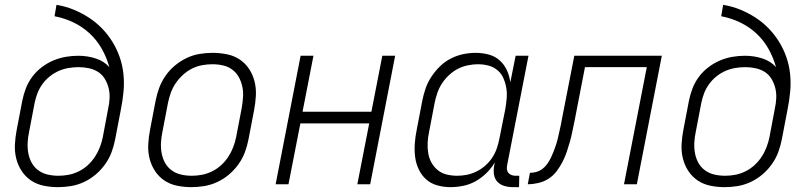

<svg xmlns="http://www.w3.org/2000/svg" viewBox="-20 -760 3340 792"><path d="M219 12Q189 12 160 6Q131 0 108 -15.5Q85 -31 69.5 -54.5Q54 -78 47 -106Q40 -134 41.5 -164Q43 -194 49 -225L72 -345Q77 -370 86.5 -395Q96 -420 112.5 -442.5Q129 -465 152 -482.5Q175 -500 200 -510.5Q225 -521 251 -525.5Q277 -530 303 -530Q340 -530 374.5 -519Q409 -508 431 -483Q420 -523 400 -558.5Q380 -594 350.5 -621.5Q321 -649 284 -667Q247 -685 205 -693L213 -740Q250 -734 283 -720.5Q316 -707 345.5 -688Q375 -669 399.5 -644Q424 -619 442.5 -589.5Q461 -560 473 -526.5Q485 -493 489 -456.5Q493 -420 489.5 -382Q486 -344 478 -305L455 -185Q450 -159 440.5 -133Q431 -107 414 -83Q397 -59 374.5 -40Q352 -21 326 -9Q300 3 273 7.5Q246 12 219 12ZM221 -35Q242 -35 263 -39Q284 -43 304.5 -53Q325 -63 342 -78.5Q359 -94 371.5 -113Q384 -132 392 -153Q400 -174 404 -194L426 -311Q431 -333 432 -355Q433 -377 428 -397Q423 -417 412.5 -434.5Q402 -452 385 -463Q368 -474 347 -478.5Q326 -483 304 -483Q284 -483 263 -479.5Q242 -476 222.5 -467.5Q203 -459 185.5 -445Q168 -431 155 -413Q142 -395 134.5 -375.5Q127 -356 123 -336L100 -216Q95 -193 94 -170.5Q93 -148 97 -127Q101 -106 111 -88Q121 -70 138 -57.5Q155 -45 176.5 -40Q198 -35 221 -35Z M769 12Q739 12 710 6Q681 0 658 -15.5Q635 -31 619.5 -54.5Q604 -78 597 -106Q590 -134 591.5 -164Q593 -194 599 -225L622 -345Q627 -371 636.5 -397Q646 -423 662.5 -447Q679 -471 702 -490Q725 -509 750.5 -521Q776 -533 803 -537.5Q830 -542 857 -542Q887 -542 916.5 -536Q946 -530 969 -514.5Q992 -499 1007.5 -475.5Q1023 -452 1030 -424Q1037 -396 1035.5 -366Q1034 -336 1028 -305L1005 -185Q1000 -159 990.5 -133Q981 -107 964 -83Q947 -59 924.5 -40Q902 -21 876 -9Q850 3 823 7.5Q796 12 769 12ZM771 -35Q792 -35 813 -39Q834 -43 854.5 -53Q875 -63 892 -78.5Q909 -94 921.5 -113Q934 -132 942 -153Q950 -174 954 -194L977 -314Q981 -337 982.5 -359.5Q984 -382 979.5 -403Q975 -424 965 -442Q955 -460 938.5 -472.5Q922 -485 900.5 -490Q879 -495 856 -495Q835 -495 813.5 -491Q792 -487 772 -477Q752 -467 735 -451.5Q718 -436 705 -417Q692 -398 684.5 -377Q677 -356 673 -336L650 -216Q645 -193 644 -170.5Q643 -148 647 -127Q651 -106 661 -88Q671 -70 688 -57.5Q705 -45 726.5 -40Q748 -35 771 -35Z M1117 0 1220 -530H1273L1228 -299H1512L1557 -530H1610L1507 0H1454L1503 -251H1219L1170 0Z M1838 12Q1810 12 1783.5 4.5Q1757 -3 1738 -20Q1719 -37 1707.5 -61Q1696 -85 1692.5 -112Q1689 -139 1691 -167.5Q1693 -196 1699 -225L1722 -345Q1727 -370 1735.5 -395Q1744 -420 1759.5 -443.5Q1775 -467 1795 -486.5Q1815 -506 1839.5 -518.5Q1864 -531 1890 -536.5Q1916 -542 1942 -542Q1970 -542 1996 -535Q2022 -528 2041 -511Q2060 -494 2071 -470Q2082 -446 2085 -420L2107 -530H2160L2072 -79Q2070 -70 2071 -61.5Q2072 -53 2077 -47Q2082 -41 2090 -38Q2098 -35 2107 -35H2122L2121 12H2097Q2078 12 2060.5 7Q2043 2 2031.5 -10.5Q2020 -23 2017.5 -41.5Q2015 -60 2019 -79L2021 -90Q2007 -66 1986.5 -46Q1966 -26 1942 -12.5Q1918 1 1891 6.5Q1864 12 1838 12ZM1866 -35Q1886 -35 1906 -39Q1926 -43 1945.5 -52.5Q1965 -62 1982 -77Q1999 -92 2011 -110.5Q2023 -129 2029.5 -148.5Q2036 -168 2040 -188L2064 -308Q2068 -331 2070 -353.5Q2072 -376 2068.5 -397Q2065 -418 2056.5 -437.5Q2048 -457 2032 -470.5Q2016 -484 1995 -489.5Q1974 -495 1951 -495Q1931 -495 1909.5 -490.5Q1888 -486 1868.5 -476Q1849 -466 1832 -450Q1815 -434 1803 -415.5Q1791 -397 1784 -376.5Q1777 -356 1773 -336L1750 -216Q1745 -193 1744 -171Q1743 -149 1746.5 -128Q1750 -107 1760 -89Q1770 -71 1786 -58Q1802 -45 1823 -40Q1844 -35 1866 -35Z M2157 0 2166 -47Q2179 -47 2193 -51Q2207 -55 2218.5 -64Q2230 -73 2238.5 -85.5Q2247 -98 2253 -110.5Q2259 -123 2264 -136Q2269 -149 2273.5 -162.5Q2278 -176 2281 -189Q2284 -202 2287 -215.5Q2290 -229 2293 -242.5Q2296 -256 2298 -269L2349 -530H2710L2607 0H2554L2648 -483H2393L2350 -261Q2345 -239 2341 -218Q2337 -197 2331 -176Q2325 -155 2318 -134Q2311 -113 2300.5 -92.5Q2290 -72 2275.5 -53Q2261 -34 2241.5 -22Q2222 -10 2200 -5Q2178 0 2157 0Z M2969 12Q2939 12 2910 6Q2881 0 2858 -15.5Q2835 -31 2819.5 -54.5Q2804 -78 2797 -106Q2790 -134 2791.5 -164Q2793 -194 2799 -225L2822 -345Q2827 -370 2836.5 -395Q2846 -420 2862.5 -442.5Q2879 -465 2902 -482.5Q2925 -500 2950 -510.5Q2975 -521 3001 -525.5Q3027 -530 3053 -530Q3090 -530 3124.5 -519Q3159 -508 3181 -483Q3170 -523 3150 -558.5Q3130 -594 3100.5 -621.5Q3071 -649 3034 -667Q2997 -685 2955 -693L2963 -740Q3000 -734 3033 -720.5Q3066 -707 3095.5 -688Q3125 -669 3149.5 -644Q3174 -619 3192.5 -589.5Q3211 -560 3223 -526.5Q3235 -493 3239 -456.5Q3243 -420 3239.5 -382Q3236 -344 3228 -305L3205 -185Q3200 -159 3190.5 -133Q3181 -107 3164 -83Q3147 -59 3124.5 -40Q3102 -21 3076 -9Q3050 3 3023 7.5Q2996 12 2969 12ZM2971 -35Q2992 -35 3013 -39Q3034 -43 3054.5 -53Q3075 -63 3092 -78.5Q3109 -94 3121.5 -113Q3134 -132 3142 -153Q3150 -174 3154 -194L3176 -311Q3181 -333 3182 -355Q3183 -377 3178 -397Q3173 -417 3162.5 -434.5Q3152 -452 3135 -463Q3118 -474 3097 -478.5Q3076 -483 3054 -483Q3034 -483 3013 -479.5Q2992 -476 2972.5 -467.5Q2953 -459 2935.5 -445Q2918 -431 2905 -413Q2892 -395 2884.5 -375.5Q2877 -356 2873 -336L2850 -216Q2845 -193 2844 -170.5Q2843 -148 2847 -127Q2851 -106 2861 -88Q2871 -70 2888 -57.5Q2905 -45 2926.5 -40Q2948 -35 2971 -35Z"/></svg>

Font: Lode Dark
Style: Italic
Weight: 400
Italic angle: -11°
Monospace: yes
Designer: Belleve Invis
Foundry: Belleve Invis
Version: Version 29.2.0; ttfautohint (v1.8.3)